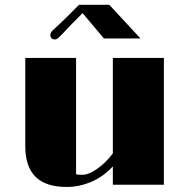

<svg xmlns="http://www.w3.org/2000/svg" viewBox="-20 -760 769 790"><path d="M206.1 -597.7Q197.3 -597.7 192.1 -602.8Q187 -607.9 187 -615.2Q187 -621.6 190.7 -627.7Q194.3 -633.8 207 -644.5Q213.4 -650.9 223.1 -659.4Q232.9 -668 251.5 -686.5L305.2 -740.2H429.7L558.1 -601.6H407.7L319.8 -706.1L266.1 -651.9Q255.4 -640.6 249.3 -633.8Q243.2 -627 239.5 -623.3Q235.8 -619.6 234.4 -618.2Q232.9 -616.7 231.9 -615.7Q223.6 -606.9 218 -602.3Q212.4 -597.7 206.1 -597.7ZM84 -521.5H293V-43.5Q297.9 -41 305.2 -41Q312.5 -41 321.3 -41Q333 -41 348.4 -47.6Q363.8 -54.2 380.6 -65.9Q397.5 -77.6 413.8 -93.8Q430.2 -109.9 444.3 -128.9V-521.5H654.3V0H444.3V-75.2Q402.8 -31.2 353.8 -11Q304.7 9.3 255.4 9.3Q168 9.3 126 -32.7Q84 -74.7 84 -158.2Z"/></svg>

Font: Limelight
Style: Regular
Weight: 400
Designer: Nicole Fally with help from Eben Sorkin
Foundry: Nicole Fally with help from Eben Sorkin
Version: Version 1.002